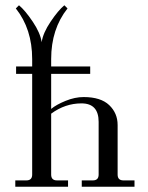

<svg xmlns="http://www.w3.org/2000/svg" viewBox="-20 -708 562 728"><path d="M38 0V-24H80Q102 -24 102 -46V-428H41V-456H102V-484Q102 -598 40 -676L52 -688Q75 -669 104 -626Q133 -583 138 -548Q143 -583 172 -626Q201 -669 224 -688L236 -676Q174 -598 174 -484V-456H322V-428H174V-295Q193 -311 228.5 -325.5Q264 -340 297 -340Q362 -340 394 -309.5Q426 -279 426 -234V-46Q426 -24 448 -24H490V0H290V-24H332Q354 -24 354 -46V-246Q354 -316 289 -316Q227 -316 174 -277V-46Q174 -24 196 -24H238V0Z"/></svg>

Font: Old Standard TT
Style: Regular
Weight: 400
Designer: Alexey Kryukov <alexios@thessalonica.org.ru>
Version: Version 1.0